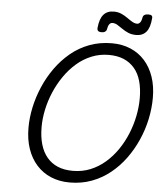

<svg xmlns="http://www.w3.org/2000/svg" viewBox="-74 -1292 1167 1374"><g transform="rotate(5 509.5 -604.5)"><path d="M478 19Q404 19 343.5 -6.5Q283 -32 240 -80Q197 -128 174 -195Q151 -262 151 -346Q151 -418 167 -493Q183 -568 214.5 -641.5Q246 -715 292 -779.5Q338 -844 398 -894Q458 -944 532.5 -972Q607 -1000 694 -1000Q768 -1000 828 -974.5Q888 -949 930.5 -901.5Q973 -854 996 -787Q1019 -720 1019 -637Q1019 -560 1002.5 -482.5Q986 -405 953.5 -331.5Q921 -258 874.5 -194.5Q828 -131 768 -83Q708 -35 635.5 -8Q563 19 478 19ZM493 -66Q561 -66 619 -89.5Q677 -113 725.5 -155Q774 -197 811.5 -252Q849 -307 874.5 -369.5Q900 -432 913 -497Q926 -562 926 -624Q926 -694 910.5 -748.5Q895 -803 863 -840Q831 -877 785.5 -896Q740 -915 679 -915Q613 -915 554.5 -891Q496 -867 448 -825Q400 -783 362 -728Q324 -673 297.5 -610.5Q271 -548 257.5 -484Q244 -420 244 -360Q244 -289 260 -234.5Q276 -180 307.5 -142.5Q339 -105 385 -85.5Q431 -66 493 -66ZM611 -1072Q579 -1072 581 -1100Q587 -1166 613.5 -1196.5Q640 -1227 687 -1227Q718 -1227 742.5 -1216Q767 -1205 787 -1190.5Q807 -1176 825 -1165.5Q843 -1155 861 -1155Q872 -1155 881.5 -1166Q891 -1177 895 -1202Q899 -1228 936 -1228Q953 -1228 959.5 -1221.5Q966 -1215 964 -1202Q959 -1136 933 -1105Q907 -1074 860 -1074Q828 -1074 803.5 -1084.5Q779 -1095 758.5 -1109.5Q738 -1124 720.5 -1134.5Q703 -1145 685 -1145Q671 -1145 662 -1133Q653 -1121 649 -1096Q647 -1085 637.5 -1078.5Q628 -1072 611 -1072Z"/></g></svg>

Font: Playwrite CZ
Style: Regular
Weight: 400
Designer: Veronika Burian, José Scaglione
Foundry: TypeTogether
Version: Version 1.002